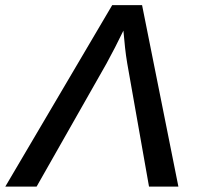

<svg xmlns="http://www.w3.org/2000/svg" viewBox="-66 -708 753 728"><path d="M337.9 -467.3 72.8 -0.5H-45.9L359.4 -688.5H472.7L610.4 -0.5H499L416.5 -467.3Q411.6 -496.1 408.2 -527.1Q404.8 -558.1 401.9 -591.8Q385.7 -558.6 369.9 -527.6Q354 -496.6 337.9 -467.3Z"/></svg>

Font: Arimo Medium
Style: Italic
Weight: 500
Italic angle: -12°
Designer: Steve Matteson
Foundry: Monotype Imaging Inc.
Version: Version 1.33